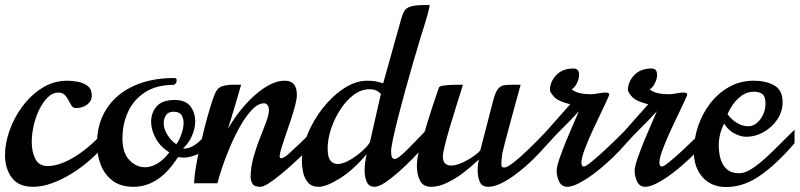

<svg xmlns="http://www.w3.org/2000/svg" viewBox="-22 -733 3198 768"><path d="M110.8 14.2Q51.8 14.2 24.9 -22.7Q-2 -59.6 -2 -112.8Q-2 -159.7 16.4 -211.4Q34.7 -263.2 68.4 -308.3Q102.1 -353.5 147.7 -381.8Q193.4 -410.2 248 -410.2Q265.1 -410.2 288.1 -406.2Q311 -402.3 328.1 -389.6Q345.2 -377 345.2 -350.1Q345.2 -329.1 326.9 -314.9Q308.6 -300.8 280.8 -300.8Q270.5 -300.8 264.4 -310.1Q258.3 -319.3 252.2 -331.8Q246.1 -344.2 236.8 -353.5Q227.5 -362.8 210.9 -362.8Q189 -362.8 169.7 -344.2Q150.4 -325.7 135.7 -296.1Q121.1 -266.6 113 -231.9Q105 -197.3 105 -165Q105 -125 119.6 -96.9Q134.3 -68.8 168 -68.8Q218.3 -68.8 281.2 -108.6Q344.2 -148.4 401.9 -215.8V-161.1Q377.9 -128.9 343.3 -97.7Q308.6 -66.4 268.8 -41.3Q229 -16.1 188.2 -1Q147.5 14.2 110.8 14.2Z M512.2 14.2Q459 14.2 426.8 -11.5Q394.5 -37.1 380.1 -76.2Q365.7 -115.2 365.7 -154.8Q365.7 -238.3 404.3 -297.9Q442.9 -357.4 512.5 -389.2Q582 -420.9 673.8 -420.9Q683.6 -420.9 684.6 -414.6Q684.6 -407.2 683.3 -403.1Q682.1 -398.9 673.8 -393.6Q603 -393.6 557.4 -363.5Q511.7 -333.5 489.7 -284.7Q467.8 -235.8 467.8 -179.2Q467.8 -121.6 495.4 -92.8Q522.9 -64 558.6 -64Q581.5 -64 606.4 -78.1Q631.3 -92.3 655.3 -123.5Q619.6 -145.5 601.1 -179.4Q582.5 -213.4 582.5 -246.1Q582.5 -282.2 604.7 -307.6Q627 -333 676.8 -333Q720.7 -333 739.7 -307.6Q758.8 -282.2 758.8 -247.1Q758.8 -218.8 745.8 -189.5Q732.9 -160.2 710 -138.7H713.4Q742.2 -138.7 771 -163.8Q799.8 -189 835.4 -225.6V-171.9Q806.6 -132.8 772.2 -117.7Q737.8 -102.5 713.9 -102.5Q706.1 -102.5 689.9 -104.5Q614.7 14.2 512.2 14.2ZM683.1 -156.2Q692.9 -167 702.6 -193.6Q712.4 -220.2 712.4 -241.2Q712.4 -259.8 703.9 -272.9Q695.3 -286.1 672.4 -286.1Q651.4 -286.1 642.1 -272.5Q632.8 -258.8 632.8 -238.8Q632.8 -218.3 647.2 -194.3Q661.6 -170.4 683.1 -156.2Z M1019.5 14.2Q994.1 14.2 987.3 1Q980.5 -12.2 980.5 -22.9Q980.5 -62 991.5 -102.1Q1002.4 -142.1 1017.1 -178.7Q1031.7 -215.3 1042.7 -245.1Q1053.7 -274.9 1053.7 -293Q1053.7 -305.7 1047.9 -312.7Q1042 -319.8 1034.7 -319.8Q1010.7 -319.8 986.3 -294.4Q961.9 -269 939.2 -229Q916.5 -189 897.7 -144.5Q878.9 -100.1 866 -61.3Q853 -22.5 847.7 0H754.4Q754.9 -22.5 760.5 -58.6Q766.1 -94.7 775.6 -137Q785.2 -179.2 795.9 -221.2Q806.6 -263.2 817.4 -298.6Q828.1 -334 836.4 -355Q846.2 -380.9 865.2 -387.5Q884.3 -394 909.7 -394H942.4Q942.4 -394 936.8 -374.5Q931.2 -355 922.6 -325.7Q914.1 -296.4 905 -266.8Q896 -237.3 889.6 -216.8Q904.3 -244.1 929 -277.3Q953.6 -310.5 984.9 -340.8Q1016.1 -371.1 1050.3 -390.6Q1084.5 -410.2 1117.7 -410.2Q1165.5 -410.2 1165.5 -353Q1165.5 -337.9 1158.7 -311.5Q1151.9 -285.2 1141.6 -254.2Q1131.3 -223.1 1120.8 -193.1Q1110.4 -163.1 1103.5 -140.4Q1096.7 -117.7 1096.7 -108.9Q1096.7 -100.1 1102.5 -100.1Q1108.9 -100.1 1119.6 -106.9Q1126 -111.3 1141.1 -125.2Q1156.2 -139.2 1174.6 -156.7Q1192.9 -174.3 1209.2 -189.9Q1225.6 -205.6 1234.4 -212.9V-158.2Q1222.7 -146.5 1201.2 -125.7Q1179.7 -105 1153.3 -80.8Q1127 -56.6 1100.8 -35.2Q1074.7 -13.7 1053 0.2Q1031.2 14.2 1019.5 14.2Z M1252.4 14.2Q1224.1 14.2 1209.7 -3.2Q1195.3 -20.5 1190.4 -44.4Q1185.5 -68.4 1185.5 -88.9Q1185.5 -141.6 1209 -198Q1232.4 -254.4 1270.8 -302.5Q1309.1 -350.6 1355.2 -380.4Q1401.4 -410.2 1446.8 -410.2Q1470.7 -410.2 1485.8 -406.5Q1501 -402.8 1510.7 -399.9L1575.7 -631.8Q1584 -665 1591.8 -682.6Q1599.6 -700.2 1618.9 -706.5Q1638.2 -712.9 1679.7 -712.9H1696.8Q1696.3 -706.5 1690.7 -684.3Q1685.1 -662.1 1679.7 -645Q1671.9 -621.6 1658.9 -578.6Q1646 -535.6 1630.4 -482.2Q1614.7 -428.7 1599.4 -372.6Q1584 -316.4 1571 -265.9Q1558.1 -215.3 1550.3 -178.7Q1542.5 -142.1 1542.5 -127.9Q1542.5 -109.4 1546.1 -103.3Q1549.8 -97.2 1557.6 -97.2Q1569.8 -97.2 1605 -132.3Q1640.1 -167.5 1686.5 -216.3V-160.6Q1661.6 -132.3 1631.8 -101.8Q1602.1 -71.3 1572.3 -44.9Q1542.5 -18.6 1517.3 -2.2Q1492.2 14.2 1476.6 14.2Q1454.1 14.2 1445.3 -4.6Q1436.5 -23.4 1436.5 -50.8Q1436.5 -82 1444.8 -116.2Q1389.2 -51.3 1336.2 -18.6Q1283.2 14.2 1252.4 14.2ZM1328.6 -77.1Q1345.7 -77.1 1366.9 -87.6Q1388.2 -98.1 1408.2 -113.5Q1428.2 -128.9 1442.4 -144Q1456.5 -159.2 1458.5 -168L1501.5 -356.9Q1501 -359.4 1489.3 -367.7Q1477.5 -376 1455.6 -376Q1422.9 -376 1392.8 -353.5Q1362.8 -331.1 1339.4 -294.9Q1315.9 -258.8 1302.2 -217.8Q1288.6 -176.8 1288.6 -139.2Q1288.6 -104.5 1299.6 -90.8Q1310.5 -77.1 1328.6 -77.1Z M1702.6 14.2Q1669.4 14.2 1657.5 -11.5Q1645.5 -37.1 1645.5 -67.9Q1645.5 -82 1647.5 -96.4Q1649.4 -110.8 1652.3 -122.1Q1664.6 -168 1685.8 -237.1Q1707 -306.2 1733.4 -381.8Q1734.4 -388.2 1751.2 -390.6Q1768.1 -393.1 1786.9 -393.6Q1805.7 -394 1812.5 -394H1829.6Q1829.6 -392.6 1821.5 -367.2Q1813.5 -341.8 1801.5 -303.7Q1789.6 -265.6 1777.6 -225.3Q1765.6 -185.1 1757.6 -152.6Q1749.5 -120.1 1749.5 -106.9Q1749.5 -86.9 1759 -78.9Q1768.6 -70.8 1782.2 -70.8Q1802.7 -70.8 1828.6 -83Q1854.5 -95.2 1875 -110.1Q1895.5 -125 1899.4 -132.8L1952.1 -335.9Q1960.4 -366.7 1971.2 -378.7Q1981.9 -390.6 1996.1 -392.3Q2010.3 -394 2027.3 -394H2060.5Q2060.5 -394 2054.2 -370.8Q2047.9 -347.7 2038.1 -312Q2028.3 -276.4 2017.8 -237.8Q2007.3 -199.2 1999 -167.2Q1990.7 -135.3 1987.3 -120.1Q1986.8 -113.3 1985.1 -101.1Q1983.4 -88.9 1983.4 -76.2Q1983.4 -69.3 1985.4 -66.2Q1987.3 -63 1995.6 -63Q2006.3 -63 2032.2 -83Q2058.1 -103 2094.2 -137.9Q2130.4 -172.9 2171.4 -216.3V-161.1Q2146 -130.9 2114.7 -99.9Q2083.5 -68.8 2050.3 -43Q2017.1 -17.1 1986.3 -1.5Q1955.6 14.2 1930.7 14.2Q1905.8 14.2 1897.2 -5.6Q1888.7 -25.4 1888.7 -49.8Q1888.7 -76.7 1893.6 -95.2Q1865.2 -67.9 1832.3 -42.7Q1799.3 -17.6 1765.9 -1.7Q1732.4 14.2 1702.6 14.2Z M2247.6 14.2Q2224.6 14.2 2214.6 -6.6Q2204.6 -27.3 2204.6 -49.8Q2204.6 -65.4 2215.8 -98.4Q2227.1 -131.3 2242.9 -169.9Q2258.8 -208.5 2273.2 -241.2Q2287.6 -273.9 2293.5 -288.1Q2271.5 -263.7 2256.1 -248Q2240.7 -232.4 2227.5 -219.5Q2214.4 -206.5 2198.7 -190.2Q2183.1 -173.8 2159.7 -147.5V-204.1L2258.8 -315.9Q2209 -328.1 2193.4 -346.7Q2177.7 -365.2 2177.7 -373Q2177.7 -405.3 2202.6 -432.1Q2227.5 -459 2272.5 -459Q2294.4 -459 2294.4 -433.1Q2294.4 -418.9 2285.9 -400.9Q2277.3 -382.8 2264.6 -376Q2277.3 -364.7 2297.6 -360.4Q2317.9 -356 2341.8 -356Q2353 -356 2370.6 -359.4Q2388.2 -362.8 2400.4 -362.8Q2414.6 -362.8 2414.6 -356Q2414.6 -352.1 2413.6 -350.1Q2404.8 -329.1 2387 -292.2Q2369.1 -255.4 2349.9 -213.9Q2330.6 -172.4 2317.1 -136.5Q2303.7 -100.6 2303.7 -82Q2303.7 -76.7 2305.7 -71.8Q2307.6 -66.9 2314 -66.9Q2320.8 -66.9 2343 -85Q2365.2 -103 2393.1 -128.7Q2420.9 -154.3 2445.8 -178.7Q2470.7 -203.1 2482.4 -215.3V-159.7Q2454.6 -127 2421.6 -95.9Q2388.7 -64.9 2355.7 -40Q2322.8 -15.1 2294.4 -0.5Q2266.1 14.2 2247.6 14.2Z M2559.6 14.2Q2536.6 14.2 2526.6 -6.6Q2516.6 -27.3 2516.6 -49.8Q2516.6 -65.4 2527.8 -98.4Q2539.1 -131.3 2554.9 -169.9Q2570.8 -208.5 2585.2 -241.2Q2599.6 -273.9 2605.5 -288.1Q2583.5 -263.7 2568.1 -248Q2552.7 -232.4 2539.6 -219.5Q2526.4 -206.5 2510.7 -190.2Q2495.1 -173.8 2471.7 -147.5V-204.1L2570.8 -315.9Q2521 -328.1 2505.4 -346.7Q2489.7 -365.2 2489.7 -373Q2489.7 -405.3 2514.6 -432.1Q2539.6 -459 2584.5 -459Q2606.4 -459 2606.4 -433.1Q2606.4 -418.9 2597.9 -400.9Q2589.4 -382.8 2576.7 -376Q2589.4 -364.7 2609.6 -360.4Q2629.9 -356 2653.8 -356Q2665 -356 2682.6 -359.4Q2700.2 -362.8 2712.4 -362.8Q2726.6 -362.8 2726.6 -356Q2726.6 -352.1 2725.6 -350.1Q2716.8 -329.1 2699 -292.2Q2681.2 -255.4 2661.9 -213.9Q2642.6 -172.4 2629.2 -136.5Q2615.7 -100.6 2615.7 -82Q2615.7 -76.7 2617.7 -71.8Q2619.6 -66.9 2626 -66.9Q2632.8 -66.9 2655 -85Q2677.2 -103 2705.1 -128.7Q2732.9 -154.3 2757.8 -178.7Q2782.7 -203.1 2794.4 -215.3V-159.7Q2766.6 -127 2733.6 -95.9Q2700.7 -64.9 2667.7 -40Q2634.8 -15.1 2606.4 -0.5Q2578.1 14.2 2559.6 14.2Z M2882.8 15.1Q2823.7 15.1 2788.6 -23.9Q2753.4 -63 2753.4 -126Q2753.4 -178.7 2770.8 -229.5Q2788.1 -280.3 2820.1 -321Q2852.1 -361.8 2896 -386Q2939.9 -410.2 2993.2 -410.2Q3041 -410.2 3074.7 -391.6Q3108.4 -373 3108.4 -324.2Q3108.4 -286.6 3087.2 -255.1Q3065.9 -223.6 3032.7 -204.8Q2999.5 -186 2962.4 -186Q2941.9 -186 2917.2 -198.2Q2892.6 -210.4 2874 -238.8Q2853 -194.8 2853 -152.8Q2853 -123.5 2860.1 -97.9Q2867.2 -72.3 2885.3 -56.2Q2903.3 -40 2935.1 -40Q2958 -40 2986.3 -58.6Q3014.6 -77.1 3044.9 -105.2Q3075.2 -133.3 3104 -162.6Q3132.8 -191.9 3156.2 -213.9V-160.2Q3088.9 -81.1 3021.7 -33Q2954.6 15.1 2882.8 15.1ZM2970.2 -228Q2999 -228 3019.5 -256.3Q3040 -284.7 3040 -318.8Q3040 -346.7 3027.8 -356.4Q3015.6 -366.2 2994.1 -366.2Q2965.3 -366.2 2943.4 -349.6Q2921.4 -333 2907.5 -311.8Q2893.6 -290.5 2888.2 -275.9Q2905.3 -253.4 2927 -240.7Q2948.7 -228 2970.2 -228Z"/></svg>

Font: Norican
Style: Regular
Weight: 400
Designer: Vernon Adams
Foundry: Vernon Adams
Version: Version 1.100; ttfautohint (v1.8.4.7-5d5b);gftools[0.9.33]